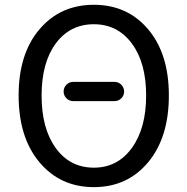

<svg xmlns="http://www.w3.org/2000/svg" viewBox="-20 -767 781 800"><path d="M285.2 -345.7Q268.6 -345.7 256.8 -357.4Q245.1 -369.1 245.1 -385.7Q245.1 -402.3 256.8 -414.1Q268.6 -425.8 285.2 -425.8H457Q473.6 -425.8 485.4 -414.1Q497.1 -402.3 497.1 -385.7Q497.1 -369.1 485.4 -357.4Q473.6 -345.7 457 -345.7ZM57.6 -369.1Q57.6 -543 144.5 -645Q231.4 -747.1 371.1 -747.1Q510.7 -747.1 597.2 -645Q683.6 -543 683.6 -369.1Q683.6 -194.3 597.2 -90.8Q510.7 12.7 371.1 12.7Q231.4 12.7 144.5 -90.8Q57.6 -194.3 57.6 -369.1ZM371.1 -68.4Q469.7 -68.4 529.3 -150.4Q588.9 -232.4 588.9 -369.1Q588.9 -505.9 529.3 -585.9Q469.7 -666 371.1 -666Q271.5 -666 212.4 -585.9Q153.3 -505.9 153.3 -368.7Q153.3 -231.4 212.4 -149.9Q271.5 -68.4 371.1 -68.4Z"/></svg>

Font: Gen Jyuu Gothic P Regular
Style: Regular
Weight: 400
Designer: [Source Han Sans]
Ryoko NISHIZUKA  (kana & ideographs); Paul D. Hunt (Latin, Greek & Cyrillic); Wenlong ZHANG  (bopomofo
Version: Version 1.002.20150607